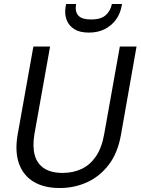

<svg xmlns="http://www.w3.org/2000/svg" viewBox="-20 -934 707 966"><path d="M281 12Q201 12 148.5 -20Q96 -52 75 -112.5Q54 -173 69 -258L148 -700H232L153 -258Q143 -196 155 -153Q167 -110 202 -87Q237 -64 295 -64Q348 -64 390.5 -84Q433 -104 462.5 -147Q492 -190 504 -258L583 -700H667L589 -258Q573 -165 527.5 -105.5Q482 -46 418 -17Q354 12 281 12ZM427 -770Q381 -770 353.5 -787.5Q326 -805 315 -834.5Q304 -864 310 -900L313 -914H363Q356 -877 373.5 -856.5Q391 -836 439 -836Q486 -836 510.5 -856.5Q535 -877 543 -914H594L591 -899Q584 -863 562.5 -834Q541 -805 507 -787.5Q473 -770 427 -770Z"/></svg>

Font: DM Sans 17pt
Style: Italic
Weight: 400
Italic angle: -10°
Version: Version 4.004;gftools[0.9.30]